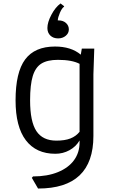

<svg xmlns="http://www.w3.org/2000/svg" viewBox="-20 -881 655 1110"><path d="M525 -600 520 -451V-95Q520 209 200 209L164 147L171 139Q254 139 315 114Q376 89 408 45Q440 1 440 -57V-69Q419 -33 381.5 -12.5Q344 8 300 8Q189 8 129.5 -70Q70 -148 70 -301Q70 -463 125.5 -537.5Q181 -612 298 -612Q391 -612 447 -565L453 -600ZM440 -119V-512Q396 -535 315 -535Q254 -535 219.5 -513.5Q185 -492 169.5 -441.5Q154 -391 154 -301Q154 -178 190.5 -123Q227 -68 306 -68Q355 -68 387 -80.5Q419 -93 440 -119ZM378 -711Q378 -689 360 -674Q342 -659 316 -659Q288 -659 271 -675.5Q254 -692 254 -719Q254 -752 277 -795.5Q300 -839 330 -861L351 -845L350 -842Q338 -834 326.5 -807.5Q315 -781 314 -763H319Q345 -763 361.5 -748Q378 -733 378 -711Z"/></svg>

Font: Farro Light
Style: Regular
Weight: 300
Designer: Aceler Chua
Foundry: Grayscale Limited
Version: Version 1.101